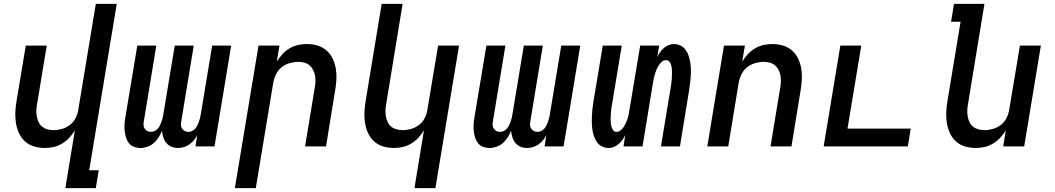

<svg xmlns="http://www.w3.org/2000/svg" viewBox="-20 -755 5440 990"><path d="M317 215 366 -83Q354 -63 337.5 -45Q321 -27 300 -14.5Q279 -2 256 3Q233 8 211 8Q182 8 155.5 0Q129 -8 109.5 -25.5Q90 -43 78.5 -67.5Q67 -92 62.5 -119Q58 -146 59 -174.5Q60 -203 65 -232L113 -520H221L171 -217Q168 -201 167.5 -185Q167 -169 170 -153.5Q173 -138 179.5 -124.5Q186 -111 198 -101.5Q210 -92 225 -88Q240 -84 257 -84Q278 -84 300.5 -90.5Q323 -97 341.5 -111.5Q360 -126 370.5 -147.5Q381 -169 384 -191L474 -735H582L440 123H489L474 215Z M705 8Q687 8 671 2Q655 -4 645 -16.5Q635 -29 630 -45Q625 -61 623 -78Q621 -95 622 -112.5Q623 -130 626 -148L688 -520H786L722 -132Q720 -121 720 -111Q720 -101 725.5 -92.5Q731 -84 739.5 -79.5Q748 -75 758 -75Q768 -75 777.5 -79.5Q787 -84 793.5 -91.5Q800 -99 804.5 -108Q809 -117 812.5 -126.5Q816 -136 818 -145Q820 -154 822 -164L881 -520H979L915 -132Q913 -121 913 -111Q913 -101 918.5 -92.5Q924 -84 932.5 -79.5Q941 -75 951 -75Q961 -75 970.5 -79.5Q980 -84 986.5 -91.5Q993 -99 997.5 -108Q1002 -117 1005.5 -126.5Q1009 -136 1011 -145Q1013 -154 1015 -164L1074 -520H1172L1086 0H988L997 -58Q990 -44 979.5 -31.5Q969 -19 956 -10Q943 -1 928 3.5Q913 8 898 8Q880 8 864 1.5Q848 -5 837.5 -18Q827 -31 822 -47Q817 -63 815 -81Q808 -63 798 -47Q788 -31 773.5 -18Q759 -5 740.5 1.5Q722 8 705 8Z M1191 215 1313 -520H1421L1407 -437Q1419 -457 1435.5 -475Q1452 -493 1473 -505.5Q1494 -518 1517 -523Q1540 -528 1562 -528Q1591 -528 1617.5 -520Q1644 -512 1664 -494.5Q1684 -477 1695.5 -452.5Q1707 -428 1711.5 -401Q1716 -374 1714.5 -345.5Q1713 -317 1708 -288L1661 0H1553L1603 -303Q1606 -319 1606.5 -335Q1607 -351 1604 -366.5Q1601 -382 1594 -395.5Q1587 -409 1575.5 -418.5Q1564 -428 1549 -432Q1534 -436 1517 -436Q1496 -436 1473.5 -429.5Q1451 -423 1432.5 -408.5Q1414 -394 1403.5 -372.5Q1393 -351 1389 -329L1299 215Z M2117 215 2166 -83Q2154 -63 2137.5 -45Q2121 -27 2100 -14.5Q2079 -2 2056 3Q2033 8 2011 8Q1982 8 1955.5 0Q1929 -8 1909.5 -25.5Q1890 -43 1878.5 -67.5Q1867 -92 1862.5 -119Q1858 -146 1859 -174.5Q1860 -203 1865 -232L1948 -735H2056L1971 -217Q1968 -201 1967.5 -185Q1967 -169 1970 -153.5Q1973 -138 1979.5 -124.5Q1986 -111 1998 -101.5Q2010 -92 2025 -88Q2040 -84 2057 -84Q2078 -84 2100.5 -90.5Q2123 -97 2141.5 -111.5Q2160 -126 2170.5 -147.5Q2181 -169 2184 -191L2239 -520H2347L2225 215Z M2505 8Q2487 8 2471 2Q2455 -4 2445 -16.5Q2435 -29 2430 -45Q2425 -61 2423 -78Q2421 -95 2422 -112.5Q2423 -130 2426 -148L2488 -520H2586L2522 -132Q2520 -121 2520 -111Q2520 -101 2525.5 -92.5Q2531 -84 2539.5 -79.5Q2548 -75 2558 -75Q2568 -75 2577.5 -79.5Q2587 -84 2593.5 -91.5Q2600 -99 2604.5 -108Q2609 -117 2612.5 -126.5Q2616 -136 2618 -145Q2620 -154 2622 -164L2681 -520H2779L2715 -132Q2713 -121 2713 -111Q2713 -101 2718.5 -92.5Q2724 -84 2732.5 -79.5Q2741 -75 2751 -75Q2761 -75 2770.5 -79.5Q2780 -84 2786.5 -91.5Q2793 -99 2797.5 -108Q2802 -117 2805.5 -126.5Q2809 -136 2811 -145Q2813 -154 2815 -164L2874 -520H2972L2886 0H2788L2797 -58Q2790 -44 2779.5 -31.5Q2769 -19 2756 -10Q2743 -1 2728 3.5Q2713 8 2698 8Q2680 8 2664 1.5Q2648 -5 2637.5 -18Q2627 -31 2622 -47Q2617 -63 2615 -81Q2608 -63 2598 -47Q2588 -31 2573.5 -18Q2559 -5 2540.5 1.5Q2522 8 2505 8Z M3118 8Q3100 8 3084 0Q3068 -8 3058.5 -21.5Q3049 -35 3043 -52Q3037 -69 3034.5 -86.5Q3032 -104 3031.5 -122Q3031 -140 3032 -158.5Q3033 -177 3035 -195.5Q3037 -214 3040 -232L3088 -520H3186L3136 -218Q3134 -208 3132.5 -198Q3131 -188 3130.5 -178Q3130 -168 3129 -158Q3128 -148 3128.5 -138Q3129 -128 3130 -118.5Q3131 -109 3133.5 -100Q3136 -91 3142 -83Q3148 -75 3158 -75Q3170 -75 3180 -83Q3190 -91 3196.5 -101.5Q3203 -112 3208 -123Q3213 -134 3216.5 -145Q3220 -156 3222 -167.5Q3224 -179 3226 -191L3281 -520H3379L3369 -461Q3375 -474 3383.5 -486Q3392 -498 3403 -507.5Q3414 -517 3427.5 -522.5Q3441 -528 3455 -528Q3473 -528 3489 -520Q3505 -512 3515 -498.5Q3525 -485 3530.5 -468Q3536 -451 3539 -433.5Q3542 -416 3542.5 -398Q3543 -380 3541.5 -361.5Q3540 -343 3538 -324.5Q3536 -306 3533 -288L3486 0H3388L3438 -302Q3439 -312 3441 -322Q3443 -332 3443.5 -342Q3444 -352 3444.5 -362Q3445 -372 3445 -382Q3445 -392 3444 -401.5Q3443 -411 3440.5 -420Q3438 -429 3431.5 -437Q3425 -445 3415 -445Q3403 -445 3393.5 -437Q3384 -429 3377 -418.5Q3370 -408 3365.5 -397Q3361 -386 3357.5 -375Q3354 -364 3351.5 -352.5Q3349 -341 3347 -329L3293 0H3195L3204 -59Q3198 -46 3189.5 -34Q3181 -22 3170 -12.5Q3159 -3 3145.5 2.5Q3132 8 3118 8Z M3627 0 3713 -520H3821L3807 -437Q3819 -457 3835.5 -475Q3852 -493 3873 -505.5Q3894 -518 3917 -523Q3940 -528 3962 -528Q3991 -528 4017.5 -520Q4044 -512 4064 -494.5Q4084 -477 4095.5 -452.5Q4107 -428 4111.5 -401Q4116 -374 4114.5 -345.5Q4113 -317 4108 -288L4061 0H3953L4003 -303Q4006 -319 4006.5 -335Q4007 -351 4004 -366.5Q4001 -382 3994 -395.5Q3987 -409 3975.5 -418.5Q3964 -428 3949 -432Q3934 -436 3917 -436Q3896 -436 3873.5 -429.5Q3851 -423 3832.5 -408.5Q3814 -394 3803.5 -372.5Q3793 -351 3789 -329L3735 0Z M4227 0 4313 -520H4421L4350 -92H4676L4661 0Z M5011 8Q4982 8 4955.5 0Q4929 -8 4909.5 -25.5Q4890 -43 4878.5 -67.5Q4867 -92 4862.5 -119Q4858 -146 4859 -174.5Q4860 -203 4865 -232L4933 -643H4884L4899 -735H5056L4971 -217Q4968 -201 4967.5 -185Q4967 -169 4970 -153.5Q4973 -138 4979.5 -124.5Q4986 -111 4998 -101.5Q5010 -92 5025 -88Q5040 -84 5057 -84Q5078 -84 5100.5 -90.5Q5123 -97 5141.5 -111.5Q5160 -126 5170.5 -147.5Q5181 -169 5184 -191L5239 -520H5347L5261 0H5153L5166 -83Q5154 -63 5137.5 -45Q5121 -27 5100 -14.5Q5079 -2 5056 3Q5033 8 5011 8Z"/></svg>

Font: Iosevka SmBd Ex Obl
Style: Regular
Weight: 600
Width: 7
Italic angle: -9°
Monospace: yes
Designer: Belleve Invis
Foundry: Belleve Invis
Version: Version 32.5.0; ttfautohint (v1.8.4)